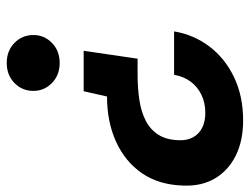

<svg xmlns="http://www.w3.org/2000/svg" viewBox="-114 -446 759 584"><g transform="rotate(-90 266.0 -153.5)"><path d="M404 -279 380 -115H331Q290 -115 254 -109.5Q218 -104 191 -90Q164 -76 148.5 -51.5Q133 -27 132 11Q131 35 140.5 53Q150 71 169 81Q188 91 215 91Q246 91 270.5 79Q295 67 310.5 46Q326 25 331 -4H463Q453 56 417 103.5Q381 151 323.5 178.5Q266 206 192 206Q131 206 86 184Q41 162 16.5 121.5Q-8 81 -6 25Q-4 -50 31.5 -101.5Q67 -153 127.5 -180.5Q188 -208 265 -208L281 -279ZM367 -513Q404 -513 428 -489.5Q452 -466 452 -432Q452 -399 428 -375.5Q404 -352 367 -352Q330 -352 306 -375.5Q282 -399 282 -432Q282 -466 306 -489.5Q330 -513 367 -513Z"/></g></svg>

Font: DM Sans 18pt ExtraBold
Style: Italic
Weight: 800
Italic angle: -10°
Designer: Colophon Foundry, Jonny Pinhorn
Foundry: Colophon Foundry
Version: Version 4.004;gftools[0.9.30]